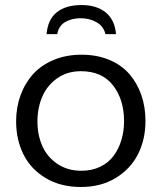

<svg xmlns="http://www.w3.org/2000/svg" viewBox="-20 -730 644 761"><path d="M302.7 -513.2Q364.3 -513.2 413.1 -492.7Q461.9 -472.2 492.9 -436.3Q523.9 -400.4 540.3 -353Q556.6 -305.7 556.6 -250.5Q556.6 -178.7 527.6 -120.1Q498.5 -61.5 439.5 -25.1Q380.4 11.2 300.8 11.2Q220.2 11.2 161.1 -24.2Q102.1 -59.6 73 -117.9Q43.9 -176.3 43.9 -249.5Q43.9 -304.2 61.3 -352.1Q78.6 -399.9 110.8 -435.8Q143.1 -471.7 192.6 -492.4Q242.2 -513.2 302.7 -513.2ZM471.7 -249.5Q471.7 -335.4 428 -391.6Q384.3 -447.8 300.8 -447.8Q246.1 -447.8 206.3 -419.4Q166.5 -391.1 147.5 -346.7Q128.4 -302.2 128.4 -248.5Q128.4 -195.3 147.5 -151.9Q166.5 -108.4 206.8 -80.8Q247.1 -53.2 302.7 -53.2Q344.2 -53.2 377.2 -69.1Q410.2 -85 430.4 -112.5Q450.7 -140.1 461.2 -175Q471.7 -210 471.7 -249.5ZM439.9 -594.7H397.9Q390.6 -626 362.8 -641.8Q335 -657.7 299.8 -657.7Q264.2 -657.7 238.3 -642.6Q212.4 -627.4 207 -594.7H164.6Q169.4 -652.8 205.1 -681.4Q240.7 -710 303.2 -710Q362.8 -710 398.9 -680.7Q435.1 -651.4 439.9 -594.7Z"/></svg>

Font: RGR Online_21
Style: Regular
Weight: 400
Italic angle: -12°
Designer: vernon adams
Foundry: vernon adams
Version: Version 1.000